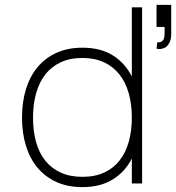

<svg xmlns="http://www.w3.org/2000/svg" viewBox="-20 -750 720 785"><path d="M561 -720V0H519V-101.5Q490.5 -46.5 440.2 -15.8Q390 15 317 15Q256.5 15 210.5 -6Q164.5 -27 133.2 -64.5Q102 -102 86 -154.2Q70 -206.5 70 -269Q70 -333 86.2 -385.8Q102.5 -438.5 134 -476Q165.5 -513.5 211.5 -534.2Q257.5 -555 317 -555Q391 -555 441 -523.8Q491 -492.5 519 -437.5V-720ZM317 -513Q266 -513 228 -495.2Q190 -477.5 165 -445.2Q140 -413 127.5 -368.2Q115 -323.5 115 -269Q115 -214 127.5 -169.2Q140 -124.5 165.2 -93Q190.5 -61.5 228.5 -44.2Q266.5 -27 317 -27Q368.5 -27 406.5 -44.8Q444.5 -62.5 469.5 -94.8Q494.5 -127 506.8 -171.5Q519 -216 519 -269Q519 -324 506.2 -369Q493.5 -414 468 -446Q442.5 -478 404.8 -495.5Q367 -513 317 -513ZM623 -577Q625 -577 626.5 -577Q638.5 -577 644.5 -583.2Q650.5 -589.5 651.8 -598.8Q653 -608 653 -620Q653 -624.5 653 -629V-640H620V-730H680V-610Q680 -588.5 671.8 -573.8Q663.5 -559 652.5 -554.2Q641.5 -549.5 632.5 -549.5Q626.5 -549.5 620 -551Z"/></svg>

Font: Vela Sans ExtLt
Style: Regular
Weight: 200
Designer: Principal design: Mikhail Sharanda - project Manrope.
Design modification: Ravid Balaliev
Foundry: Mikhail Sharanda
Version: Version 1.001